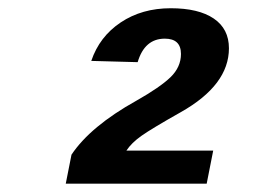

<svg xmlns="http://www.w3.org/2000/svg" viewBox="-20 -714 640 459"><path d="M137.2 -274.9 150.9 -344.2Q196.3 -412.1 305.7 -473.1Q362.8 -505.4 387.7 -529.5Q412.6 -553.7 412.6 -585Q412.6 -621.6 374 -621.6Q325.7 -621.6 309.1 -565.4L198.2 -568.4Q217.8 -626.5 268.6 -660.4Q319.3 -694.3 388.2 -694.3Q454.6 -694.3 491 -669.7Q527.3 -645 527.3 -598.6Q527.3 -510.7 412.1 -445.8Q342.8 -406.7 318.6 -389.6Q294.4 -372.6 282.2 -354H489.7L474.1 -274.9Z"/></svg>

Font: Liberation Mono
Style: Bold Italic
Weight: 700
Italic angle: -12°
Monospace: yes
Designer: Steve Matteson
Foundry: Ascender Corporation
Version: Version 2.1.5